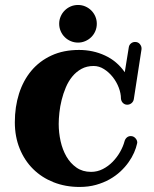

<svg xmlns="http://www.w3.org/2000/svg" viewBox="-20 -719 614 765"><path d="M513.2 -324.2Q511.7 -314.5 504.2 -308.1Q496.6 -301.8 486.8 -301.8Q477.1 -301.8 470 -308.6Q462.9 -315.4 461.9 -326.2Q461.9 -347.2 453.1 -370.1Q444.3 -393.1 429.2 -412.1Q414.1 -431.2 394.5 -443.6Q375 -456.1 353 -456.1Q325.7 -456.1 304.7 -444.6Q283.7 -433.1 268.1 -414.1Q252.4 -395 242.2 -370.6Q231.9 -346.2 225.6 -320.6Q219.2 -294.9 216.6 -270Q213.9 -245.1 213.9 -225.1Q213.9 -190.9 221.4 -156.7Q229 -122.6 244.6 -95.5Q260.3 -68.4 284.7 -51.3Q309.1 -34.2 342.8 -34.2Q367.7 -34.2 389.6 -45.4Q411.6 -56.6 429 -74.5Q446.3 -92.3 458.5 -113.8Q470.7 -135.3 476.1 -155.8Q478.5 -165 485.1 -170.9Q491.7 -176.8 501 -176.8Q511.7 -176.8 519.3 -168.7Q526.9 -160.6 526.9 -150.9Q526.9 -147.9 525.9 -146Q522.5 -129.9 514.2 -110.8Q505.9 -91.8 492.4 -72.8Q479 -53.7 460 -35.9Q440.9 -18.1 416.5 -4.4Q392.1 9.3 362.3 17.6Q332.5 25.9 296.9 25.9Q240.7 25.9 193.4 7.1Q146 -11.7 111.8 -45.7Q77.6 -79.6 58.3 -127.2Q39.1 -174.8 39.1 -231.9Q39.1 -293.5 55.9 -346.2Q72.8 -398.9 105.2 -437.5Q137.7 -476.1 185.3 -498Q232.9 -520 294.9 -520Q350.6 -520 398.4 -497.8Q446.3 -475.6 477.1 -431.2L493.2 -530.8Q494.6 -540 501.7 -545.9Q508.8 -551.8 518.1 -551.8Q530.3 -551.8 537.1 -543.5Q543.9 -535.2 543.9 -526.9V-522.9ZM365.7 -624.5Q365.7 -608.9 359.9 -595.2Q354 -581.5 343.8 -571.3Q333.5 -561 319.8 -555.2Q306.2 -549.3 291 -549.3Q275.4 -549.3 261.7 -555.2Q248 -561 237.8 -571.3Q227.5 -581.5 221.7 -595.2Q215.8 -608.9 215.8 -624.5Q215.8 -639.6 221.7 -653.3Q227.5 -667 237.8 -677.2Q248 -687.5 261.7 -693.4Q275.4 -699.2 291 -699.2Q306.2 -699.2 319.8 -693.4Q333.5 -687.5 343.8 -677.2Q354 -667 359.9 -653.3Q365.7 -639.6 365.7 -624.5Z"/></svg>

Font: Ribeye
Style: Regular
Weight: 400
Designer: Astigmatic (AOETI)
Foundry: Astigmatic (AOETI)
Version: Version 1.000